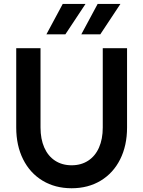

<svg xmlns="http://www.w3.org/2000/svg" viewBox="-20 -955 737 988"><path d="M63.5 -298.8V-707H188.5V-298.8Q188.5 -239.7 207.8 -195.8Q227.1 -151.9 263.4 -128.2Q299.8 -104.5 348.6 -104.5Q397.5 -104.5 433.8 -128.2Q470.2 -151.9 489.5 -195.8Q508.8 -239.7 508.8 -298.8V-707H633.8V-298.8Q633.8 -206.1 598.4 -135.3Q563 -64.5 498.3 -25.4Q433.6 13.7 348.6 13.7Q263.7 13.7 199 -25.4Q134.3 -64.5 98.9 -135.3Q63.5 -206.1 63.5 -298.8ZM398.4 -778.3 482.4 -934.6H599.6L496.1 -778.3ZM218.8 -778.3 302.7 -934.6H419.9L316.4 -778.3Z"/></svg>

Font: Wanted Sans SemiBold
Style: Regular
Weight: 600
Designer: Original Design by Kil Hyung-jin and Kang Hanbin, Wanted Lab, Inc; Hangeul from Source Han Sans by Jang Soo-young and Ka
Foundry: Wanted Lab, Inc.
Version: Version 1.003